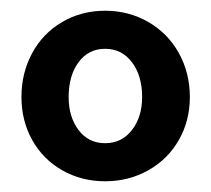

<svg xmlns="http://www.w3.org/2000/svg" viewBox="-20 -730 394 358"><path d="M176 -392Q132 -392 96 -412.5Q60 -433 40 -469Q20 -505 20 -549Q20 -594 40 -631Q60 -668 96 -689Q132 -710 176 -710Q220 -710 256.5 -689Q293 -668 313.5 -631Q334 -594 334 -549Q334 -505 313.5 -469Q293 -433 256.5 -412.5Q220 -392 176 -392ZM176 -639Q145 -639 126.5 -614Q108 -589 108 -549Q108 -512 126.5 -487.5Q145 -463 176 -463Q207 -463 226 -487.5Q245 -512 245 -549Q245 -589 226 -614Q207 -639 176 -639Z"/></svg>

Font: Lexend
Style: Regular
Weight: 400
Designer: Thomas Jockin
Foundry: Lexend
Version: Version 1.000